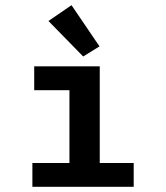

<svg xmlns="http://www.w3.org/2000/svg" viewBox="-20 -721 640 741"><path d="M105 0V-92H248V-373H112V-465H365V-92H496V0ZM301 -503 167 -640 256 -701 364 -542Z"/></svg>

Font: Inconsolata Expanded Bold
Style: Regular
Weight: 700
Width: 7
Monospace: yes
Designer: Raph Levien, Cyreal, Brenton Simpson
Foundry: Raph Levien, Cyreal, Google
Version: Version 3.001; ttfautohint (v1.8.2.53-6de2)